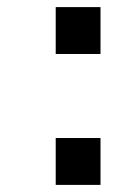

<svg xmlns="http://www.w3.org/2000/svg" viewBox="-20 -520 351 540"><path d="M262.7 -368.2H136.7V-500H262.7ZM262.7 0H136.7V-131.8H262.7Z"/></svg>

Font: FreeUniversal
Style: Bold
Weight: 700
Version: Version 1.001